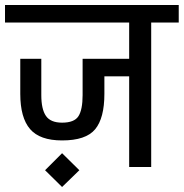

<svg xmlns="http://www.w3.org/2000/svg" viewBox="-30 -667 734 767"><path d="M0 0ZM684 -647V-577H574V0H486V-362H387V-292Q387 -195 350 -150.5Q313 -106 218 -106Q129 -106 90 -151.5Q51 -197 51 -292V-432H135V-287Q135 -231 153.5 -204Q172 -177 218 -177Q267 -177 283.5 -203Q300 -229 300 -287V-432H486V-577H-10V-647ZM150 13 218 -55 287 13 218 80Z"/></svg>

Font: Biryani
Style: Regular
Weight: 400
Designer: Dan Reynolds and Mathieu Reguer
Foundry: Dan Reynolds and Mathieu Reguer
Version: Version 1.004; ttfautohint (v1.1) -l 5 -r 5 -G 72 -x 0 -D la